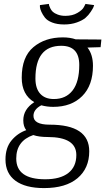

<svg xmlns="http://www.w3.org/2000/svg" viewBox="-20 -701 538 981"><path d="M314 -620Q350 -620 375.5 -635Q401 -650 408 -664L416 -679V-681L461 -675Q460 -671 457.5 -664.5Q455 -658 443.5 -640.5Q432 -623 417 -610Q402 -597 373 -586.5Q344 -576 308 -576Q272 -576 246.5 -586Q221 -596 209.5 -611Q198 -626 191.5 -640.5Q185 -655 184 -665V-675L230 -681V-679Q230 -677 231 -673Q232 -669 237 -658.5Q242 -648 250 -640.5Q258 -633 275 -626.5Q292 -620 314 -620ZM301 -510Q338 -510 367 -500L498 -499L494 -460L427 -458Q455 -422 455 -365Q455 -265 400 -210Q345 -155 252 -155Q220 -155 191 -163Q151 -142 151 -109Q151 -64 234 -64Q436 -64 436 72Q436 159 376 209.5Q316 260 205 260Q110 260 59 222.5Q8 185 8 114Q8 54 38.5 17Q69 -20 114 -36Q99 -55 99 -86Q99 -143 155 -179Q91 -217 91 -304Q91 -410 150.5 -460Q210 -510 301 -510ZM385 -369Q385 -467 293 -467Q161 -467 161 -300Q161 -249 185.5 -222Q210 -195 255 -195Q317 -195 351 -239Q385 -283 385 -369ZM223 -1Q179 -1 150 -11Q63 19 63 109Q63 215 211 215Q288 215 329 183Q370 151 370 91Q370 -1 223 -1Z"/></svg>

Font: Arsenal
Style: Italic
Weight: 400
Italic angle: -9.10001°
Designer: Andrij Shevchenko
Foundry: Stairsfor
Version: Version 2.001;PS 002.001;hotconv 1.0.88;makeotf.lib2.5.64775